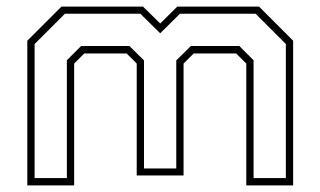

<svg xmlns="http://www.w3.org/2000/svg" viewBox="-20 -560 968 580"><path d="M62.5 0V-437L165.5 -540H412L464 -489L515.5 -540H762.5L865.5 -437V0H724V-368L693.5 -398.5H565L534.5 -368V-30H393V-368L362.5 -398.5H234.5L204 -368V0ZM84.5 -22H182V-378L225 -421H371L415 -377.5V-51H512.5V-377.5L556.5 -421H703L746 -378V-22H843.5V-427L752 -518.5H523.5L464 -459.5L404 -518.5H176L84.5 -427Z"/></svg>

Font: Tourney Expanded ExtraLight
Style: Regular
Weight: 200
Width: 7
Designer: Tyler Finck
Foundry: Etcetera Type Co
Version: Version 1.010; ttfautohint (v1.8.3)